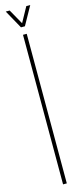

<svg xmlns="http://www.w3.org/2000/svg" viewBox="-144 -966 427 992"><g transform="rotate(-15 70.0 -469.5)"><path d="M60 0V-800H80V0ZM60 -840 5 -939H26L71 -859L115 -939H136L81 -840Z"/></g></svg>

Font: Big Shoulders Stencil Thin
Style: Regular
Weight: 100
Designer: Patric King
Foundry: XO Type Co
Version: Version 2.001